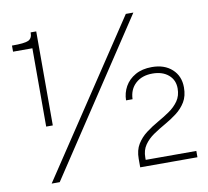

<svg xmlns="http://www.w3.org/2000/svg" viewBox="-81 -821 993 915"><g transform="rotate(-10 416.0 -363.5)"><path d="M118 -268V-647H24.5V-676.5Q85.5 -676 104.5 -685.2Q123.5 -694.5 123 -723H150V-268ZM135.5 4H96.5L585 -731H621.5ZM525.5 1V-27V-40.5Q525.5 -82 543 -110.5Q560.5 -139 587.8 -159.8Q615 -180.5 646 -198Q677 -215.5 704.2 -234.2Q731.5 -253 749 -278Q766.5 -303 766.5 -338.5Q766.5 -379.5 737.5 -404.2Q708.5 -429 660 -429Q609.5 -429 578.5 -400.8Q547.5 -372.5 546 -325H514.5Q515 -361 532.2 -391.8Q549.5 -422.5 582.5 -441.2Q615.5 -460 662.5 -460Q723.5 -460 760.2 -426.5Q797 -393 797 -338Q797 -296.5 779.8 -268Q762.5 -239.5 735.2 -218.8Q708 -198 677.2 -180.8Q646.5 -163.5 619.2 -144.8Q592 -126 574.8 -101.2Q557.5 -76.5 557.5 -40.5V-29.5H802.5V1Z"/></g></svg>

Font: Public Sans Thin Thin
Style: Regular
Weight: 250
Version: Version 2.001